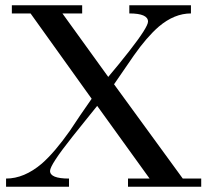

<svg xmlns="http://www.w3.org/2000/svg" viewBox="-20 -709 784 729"><path d="M744 -31V0H466V-31H548L349 -307Q333 -287 301.5 -248Q270 -209 255 -190Q170 -83 170 -60Q170 -31 242 -31V0H3V-31Q72 -31 139 -88Q187 -130 245 -212Q283 -270 328 -334L96 -658H25V-689H292V-658H217L391 -417Q430 -463 470 -514Q542 -606 542 -627Q542 -658 471 -658V-689H705V-658Q642 -658 583 -608Q537 -568 488 -498Q463 -461 413 -389L674 -31Z"/></svg>

Font: GFS Didot
Style: Regular
Weight: 400
Designer: Takis Katsoulidis and George D. Matthiopoulos
Foundry: Takis Katsoulidis and George D. Matthiopoulos
Version: Version 1.0